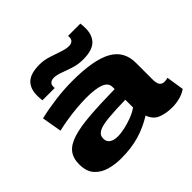

<svg xmlns="http://www.w3.org/2000/svg" viewBox="-181 -987 1211 1211"><g transform="rotate(-45 424.0 -382.0)"><path d="M44 -152Q44 -207 71 -241Q98 -275 157 -293.5Q216 -312 310 -319.5Q404 -327 538 -329V-348Q538 -384 497 -400.5Q456 -417 373 -417Q335 -417 288.5 -413Q242 -409 195 -401.5Q148 -394 111 -385L88 -518Q156 -534 233 -544Q310 -554 387 -554Q574 -554 662 -505.5Q750 -457 750 -351V-205Q750 -167 761.5 -153Q773 -139 792 -139Q799 -139 807.5 -140Q816 -141 824 -144L842 -26Q817 -8 783 1Q749 10 715 10Q658 10 616.5 -7Q575 -24 558 -73Q492 -32 420.5 -11Q349 10 258 10Q204 10 155 -4Q106 -18 75 -53Q44 -88 44 -152ZM266 -158Q266 -131 286.5 -117Q307 -103 344 -103Q367 -103 402.5 -110.5Q438 -118 475 -132Q512 -146 538 -165V-234Q440 -232 380 -226Q320 -220 293 -204.5Q266 -189 266 -158ZM166 -601Q163 -623 163 -645Q163 -709 198.5 -741.5Q234 -774 313 -774Q351 -774 390.5 -761.5Q430 -749 465.5 -736.5Q501 -724 526 -724Q545 -724 556.5 -733.5Q568 -743 568 -762Q568 -764 568 -767.5Q568 -771 567 -774H677Q680 -752 680 -730Q680 -668 645 -634.5Q610 -601 530 -601Q486 -601 447 -613.5Q408 -626 375 -638.5Q342 -651 317 -651Q298 -651 286.5 -641.5Q275 -632 275 -613Q275 -610 275 -607Q275 -604 276 -601Z"/></g></svg>

Font: Georama ExtraExtended
Style: Bold
Weight: 700
Width: 8
Designer: Jean-Baptiste Levee
Foundry: Production Type
Version: Version 1.000